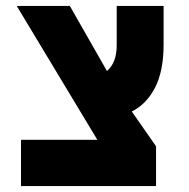

<svg xmlns="http://www.w3.org/2000/svg" viewBox="-20 -629 640 649"><path d="M51 -156.5H309L36.5 -609H216L341.5 -389Q374.5 -417 374.5 -476V-609H533V-478.5Q533 -389 504.2 -333Q475.5 -277 425.5 -252L507.5 -134.5V0H51Z"/></svg>

Font: JuliaMono ExtraBold
Style: Regular
Weight: 800
Monospace: yes
Designer: cormullion
Foundry: corm
Version: Version 0.055; ttfautohint (v1.8.4)